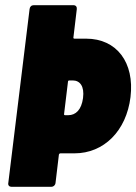

<svg xmlns="http://www.w3.org/2000/svg" viewBox="-20 -720 525 740"><path d="M312 -571H267C264 -571 262 -573 263 -576L276 -685C277 -694 272 -700 263 -700H110C101 -700 95 -694 94 -685L12 -15C10 -6 16 0 24 0H178C186 0 193 -6 194 -15L207 -124C208 -127 210 -129 213 -129H267C380 -129 467 -215 483 -346C499 -479 430 -571 312 -571ZM243 -276H231C228 -276 226 -278 227 -281L242 -405C242 -408 244 -410 247 -410H260C288 -410 306 -388 300 -342C294 -297 272 -276 243 -276Z"/></svg>

Font: Barlow Condensed Black
Style: Italic
Weight: 900
Width: 3
Italic angle: -7°
Designer: Jeremy Tribby
Foundry: Tribby Type
Version: Version 1.422;hotconv 1.0.109;makeotfexe 2.5.65596